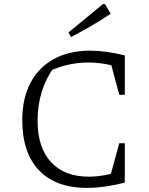

<svg xmlns="http://www.w3.org/2000/svg" viewBox="-20 -912 728 940"><path d="M407 8Q253 8 171 -78Q89 -164 89 -325Q89 -430 129 -506Q169 -582 243.5 -623Q318 -664 422 -664Q460 -664 503 -658Q546 -652 591 -641L575 -580Q535 -592 493.5 -599Q452 -606 412 -606Q361 -606 311.5 -594.5Q262 -583 215 -561L244 -583Q204 -526 184 -461Q164 -396 164 -321Q164 -189 230 -118Q296 -47 415 -47Q450 -47 489.5 -54Q529 -61 573 -75L591 -18Q489 8 407 8ZM511 -17 564 -211H591V-18ZM564 -448 512 -641H591V-448ZM328 -731 315 -753 484 -892H494L522 -845Q475 -813 426.5 -785Q378 -757 328 -731Z"/></svg>

Font: Piazzolla Thin Light
Style: Regular
Weight: 300
Version: Version 2.005